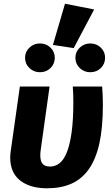

<svg xmlns="http://www.w3.org/2000/svg" viewBox="-20 -997 604 1034"><path d="M530 -531Q532 -508 533 -482.5Q534 -457 534 -431Q534 -309 515 -224Q496 -139 458 -85.5Q420 -32 364 -7.5Q308 17 233 17Q142 17 88.5 -25Q35 -67 35 -148Q35 -165 38 -185L87 -531H247L200 -195Q197 -175 197 -161Q197 -128 210 -114Q223 -100 249 -100Q277 -100 300 -117.5Q323 -135 339.5 -175.5Q356 -216 365.5 -283Q375 -350 375 -448Q375 -489 372 -531ZM195 -608Q162 -608 138.5 -630.5Q115 -653 115 -686Q115 -718 138.5 -740.5Q162 -763 195 -763Q229 -763 252 -740.5Q275 -718 275 -686Q275 -653 252 -630.5Q229 -608 195 -608ZM466 -608Q433 -608 409.5 -630.5Q386 -653 386 -686Q386 -718 409.5 -740.5Q433 -763 466 -763Q500 -763 523 -740.5Q546 -718 546 -686Q546 -653 523 -630.5Q500 -608 466 -608ZM265 -755 330 -977 487 -946 377 -738Z"/></svg>

Font: Szlgxwxxxixliatcpuztgldltzi
Style: Regular
Weight: 700
Italic angle: -8°
Designer: Carrois Corporate & Edenspiekermann
Foundry: Carrois Corporate GbR & Edenspiekermann AG
Version: Version 2.001